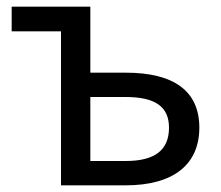

<svg xmlns="http://www.w3.org/2000/svg" viewBox="-20 -556 663 576"><path d="M163 0H357C501 0 578 -63 578 -173C578 -282 503 -338 357 -338H251V-536H15V-462H163ZM251 -73V-265H357C447 -265 487 -235 487 -173C487 -106 445 -73 357 -73Z"/></svg>

Font: Noto Sans Math
Style: Regular
Weight: 400
Designer: Monotype Design Team, Delve Withrington, Jeff Kellem
Foundry: Monotype Imaging Inc., Delve Fonts LLC
Version: Version 3.000